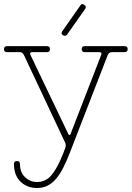

<svg xmlns="http://www.w3.org/2000/svg" viewBox="-21 -731 659 961"><path d="M99 -455Q92 -470 79 -470H14Q-1 -470 -1 -485Q-1 -500 14 -500H214Q229 -500 229 -485Q229 -470 214 -470H142Q125 -470 132 -455L321 -60Q323 -55 326.5 -55Q330 -55 332 -60L485 -455Q492 -470 475 -470H403Q388 -470 388 -485Q388 -500 403 -500H603Q618 -500 618 -485Q618 -470 603 -470H538Q525 -470 518 -455L328 35Q312 76 295.5 108.5Q279 141 260 163.5Q241 186 217.5 198Q194 210 164 210Q115 210 82 178.5Q49 147 49 90Q49 75 64 75Q79 75 79 90Q79 132 104.5 156Q130 180 164 180Q209 180 238.5 143.5Q268 107 296 35L306 9Q310 -4 306 -15ZM380 -702Q389 -717 401 -706Q414 -699 405 -686L315 -558Q306 -547 294 -555Q282 -563 291 -575Z"/></svg>

Font: Nixie One
Style: Regular
Weight: 400
Designer: Jovanny Lemonad
Foundry: Jovanny Lemonad
Version: Version 1.000 2011 initial release